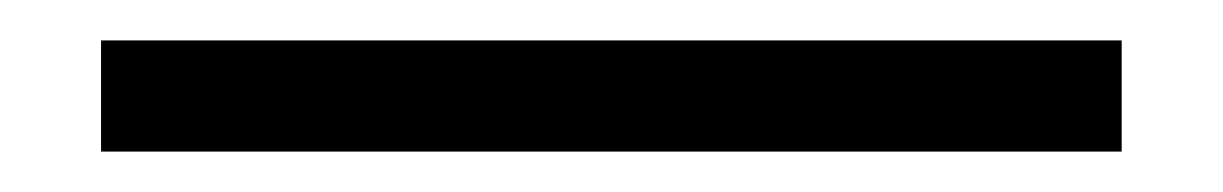

<svg xmlns="http://www.w3.org/2000/svg" viewBox="-20 7 605 95"><path d="M535 82H30V27H535Z"/></svg>

Font: Hind Jalandhar Light
Style: Regular
Weight: 300
Designer: Namrata Goyal
Foundry: Indian Type Foundry
Version: Version 0.702;PS 1.0;hotconv 1.0.81;makeotf.lib2.5.63406